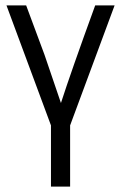

<svg xmlns="http://www.w3.org/2000/svg" viewBox="-20 -692 449 712"><path d="M240 0H169V-227L4 -672H77L145 -489Q149 -478 206 -310Q243 -425 333 -672H405L240 -227Z"/></svg>

Font: Khand
Style: Regular
Weight: 400
Designer: Devanagari: Sanchit Sawaria, Jyotish Sonowal; Latin: Satya Rajpurohit
Foundry: Indian Type Foundry
Version: Version 1.100;PS 1.0;hotconv 1.0.78;makeotf.lib2.5.61930; tt